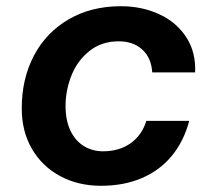

<svg xmlns="http://www.w3.org/2000/svg" viewBox="-20 -586 690 618"><path d="M50 -237Q50 -333 89.5 -407.5Q129 -482 201.5 -524Q274 -566 369 -566Q437 -566 493 -540Q549 -514 580 -465.5Q611 -417 608 -353H470Q467 -400 438 -426.5Q409 -453 362 -453Q307 -453 268 -422Q229 -391 210 -343Q191 -295 191 -245Q191 -198 207 -165Q223 -132 250.5 -115.5Q278 -99 311 -99Q364 -99 400.5 -125Q437 -151 451 -197H589Q572 -132 533.5 -85Q495 -38 437 -13Q379 12 305 12Q232 12 174 -19Q116 -50 83 -106.5Q50 -163 50 -237Z"/></svg>

Font: Azeret Mono SemiBold
Style: Italic
Weight: 600
Italic angle: -12°
Designer: Martin Vácha
Foundry: Displaay
Version: Version 1.000; Glyphs 3.0.3, build 3074